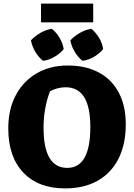

<svg xmlns="http://www.w3.org/2000/svg" viewBox="-20 -1034 744 1067"><path d="M342 13Q193 13 109.5 -75Q26 -163 26 -320Q26 -428 68.5 -506.5Q111 -585 185.5 -627.5Q260 -670 357 -670Q457 -670 529.5 -631Q602 -592 640.5 -518.5Q679 -445 679 -344Q679 -232 638.5 -152Q598 -72 522.5 -29.5Q447 13 342 13ZM354 -101Q482 -101 482 -329Q482 -549 345 -549Q300 -549 258 -527Q222 -433 222 -324Q222 -101 354 -101ZM208 -910V-1014H498V-910ZM268 -874Q294 -853 311.5 -823Q329 -793 334 -761Q314 -736 282.5 -718Q251 -700 219 -696Q194 -716 176 -746.5Q158 -777 152 -810Q174 -834 205 -851.5Q236 -869 268 -874ZM488 -874Q513 -853 531 -823Q549 -793 553 -761Q533 -736 502 -718Q471 -700 438 -696Q413 -716 395 -746.5Q377 -777 371 -810Q394 -834 424.5 -851.5Q455 -869 488 -874Z"/></svg>

Font: Piazzolla ExtraBold
Style: Regular
Weight: 800
Designer: Juan Pablo del Peral
Foundry: Huerta Tipografica
Version: Version 1.330